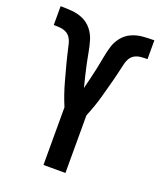

<svg xmlns="http://www.w3.org/2000/svg" viewBox="-138 -832 775 920"><g transform="rotate(20 250.0 -371.5)"><path d="M194 0V-294Q188 -308 182.5 -322.5Q177 -337 172 -351.5Q167 -366 162.5 -380.5Q158 -395 154 -410Q150 -425 146 -439.5Q142 -454 138 -469Q134 -484 130 -499Q126 -514 122.5 -529Q119 -544 115.5 -559Q112 -574 108.5 -589Q105 -604 96.5 -617Q88 -630 74.5 -637Q61 -644 45.5 -645.5Q30 -647 15 -647H11V-743H12Q41 -743 70.5 -740.5Q100 -738 126.5 -726Q153 -714 171.5 -691Q190 -668 198.5 -640Q207 -612 212 -583.5Q217 -555 223 -526.5Q229 -498 236 -469.5Q243 -441 250 -413Q257 -441 264 -469.5Q271 -498 277 -526.5Q283 -555 288 -583.5Q293 -612 301.5 -640Q310 -668 328.5 -691Q347 -714 373.5 -726Q400 -738 429.5 -740.5Q459 -743 488 -743H489V-647H485Q470 -647 454.5 -645.5Q439 -644 425.5 -637Q412 -630 403.5 -617Q395 -604 391.5 -589Q388 -574 384.5 -559Q381 -544 377.5 -529Q374 -514 370 -499Q366 -484 362 -469Q358 -454 354 -439.5Q350 -425 346 -410Q342 -395 337.5 -380.5Q333 -366 328 -351.5Q323 -337 317.5 -322.5Q312 -308 306 -294V0Z"/></g></svg>

Font: Iosevka Fixed
Style: Bold
Weight: 700
Monospace: yes
Designer: Belleve Invis
Foundry: Belleve Invis
Version: Version 32.3.0